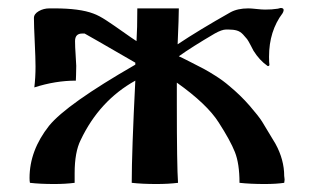

<svg xmlns="http://www.w3.org/2000/svg" viewBox="-20 -458 791 481"><path d="M310 0Q310 -78 319 -256Q229 -206 182 -107Q167 -77 167 -24Q167 -24 167 0Q144 3 116 3Q80 3 55 0Q54 -4 54 -12Q54 -81 103 -143Q147 -197 319 -296V-301Q198 -371 192 -374Q192 -374 186 -374Q168 -374 168 -355Q168 -341 169.5 -320Q171 -299 171 -293Q171 -281 170.5 -269Q170 -257 170 -256Q119 -256 66 -239Q69 -264 69 -291Q69 -312 67 -353Q65 -394 65 -413Q65 -423 77 -430Q89 -437 104 -437H116Q180 -437 214 -424Q228 -419 247 -406.5Q266 -394 288.5 -378Q311 -362 322 -355Q324 -386 324 -437H428Q428 -416 425 -347Q479 -383 557 -427Q575 -437 602 -437Q609 -437 622.5 -435.5Q636 -434 644 -434Q662 -434 674 -436Q676 -436 679 -437Q682 -438 683 -438Q695 -438 688 -425Q654 -380 654 -316Q654 -301 655 -295Q654 -293 652.5 -292.5Q651 -292 650 -293Q630 -307 615 -331Q614 -333 608 -344.5Q602 -356 599 -360Q596 -364 589 -371.5Q582 -379 573.5 -381.5Q565 -384 553 -384H546Q536 -384 518 -374Q460 -340 428 -317Q433 -315 456.5 -303Q480 -291 490.5 -285.5Q501 -280 520 -268Q539 -256 554 -243Q583 -219 605.5 -193Q628 -167 636.5 -153.5Q645 -140 670 -98Q692 -58 692 -17Q692 -16 692.5 -13Q693 -10 693 -8Q693 -6 692.5 -3.5Q692 -1 692 0Q672 3 643 3Q607 3 580 0Q580 -48 568.5 -77Q557 -106 528 -151Q499 -197 423 -251V-198Q423 -42 426 0Q402 3 372 3Q336 3 310 0Z"/></svg>

Font: Ponomar Unicode TT
Style: Regular
Weight: 400
Designer: Vladislav V. Dorosh, Yuri A.W. Shardt, Nikita Simmons, Aleksandr Andreev
Foundry: Ponomar Project
Version: 1.1